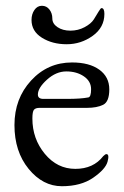

<svg xmlns="http://www.w3.org/2000/svg" viewBox="-20 -630 428 664"><path d="M331 -602Q341 -602 341 -582Q341 -535 300.5 -506Q260 -477 210.5 -477Q161 -477 125 -499.5Q89 -522 89 -561Q89 -581 99 -595.5Q109 -610 125 -610Q141 -610 151 -597Q161 -584 161 -566Q161 -548 179 -536Q197 -524 223.5 -524Q250 -524 272.5 -536Q295 -548 304.5 -563Q314 -578 321 -590Q328 -602 331 -602ZM229 -414Q289 -414 323.5 -389Q358 -364 358 -321Q358 -278 336.5 -267.5Q315 -257 281 -257H117Q103 -257 97.5 -250.5Q92 -244 92 -220Q92 -150 135 -98Q178 -46 240.5 -46Q303 -46 337 -90Q344 -97 348 -97Q359 -97 352 -71Q345 -45 302.5 -15.5Q260 14 194 14Q128 14 79 -46Q30 -106 30 -197.5Q30 -289 87.5 -351.5Q145 -414 229 -414ZM111 -303Q111 -288 130 -288H212Q259 -288 285 -293Q295 -294 295 -321.5Q295 -349 270 -366Q245 -383 209.5 -383Q174 -383 142.5 -354.5Q111 -326 111 -303Z"/></svg>

Font: EB Garamond
Style: Regular
Weight: 400
Version: Version 0.012